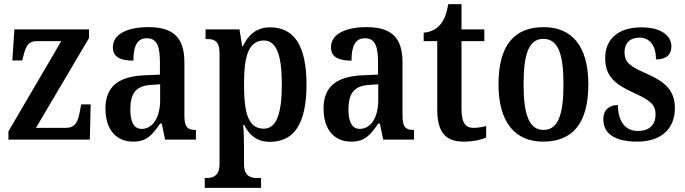

<svg xmlns="http://www.w3.org/2000/svg" viewBox="-20 -679 3334 934"><path d="M21 0H417L421 -171H375L369 -140C359 -83 344 -57 300 -57H155L413 -494V-536H50L40 -385H88L93 -404C106 -458 119 -479 160 -479H278L21 -40Z M627 10C695 10 721 -23 759 -78H767L783 0H933V-47H930C890 -47 877 -63 877 -118V-376C877 -501 818 -547 702 -547C603 -547 529 -515 529 -449C529 -404 562 -384 629 -384C629 -449 644 -493 694 -493C747 -493 758 -447 758 -373V-316L687 -313C557 -308 493 -259 493 -151C493 -41 552 10 627 10ZM669 -52C631 -52 614 -87 614 -146C614 -222 639 -262 716 -266L759 -269V-191C759 -109 724 -52 669 -52Z M976 235H1250V187H1230C1202 187 1167 179 1167 121V43C1167 4 1166 -41 1163 -71H1168C1192 -21 1231 11 1293 11C1409 11 1471 -75 1471 -268C1471 -461 1408 -546 1294 -546C1227 -546 1187 -508 1162 -455H1158L1145 -536H980V-489H988C1022 -489 1048 -480 1048 -420V119C1048 179 1013 187 985 187H976ZM1263 -53C1188 -53 1167 -128 1167 -269C1167 -403 1188 -482 1264 -482C1326 -482 1351 -407 1351 -269C1351 -128 1326 -53 1263 -53Z M1688 10C1756 10 1782 -23 1820 -78H1828L1844 0H1994V-47H1991C1951 -47 1938 -63 1938 -118V-376C1938 -501 1879 -547 1763 -547C1664 -547 1590 -515 1590 -449C1590 -404 1623 -384 1690 -384C1690 -449 1705 -493 1755 -493C1808 -493 1819 -447 1819 -373V-316L1748 -313C1618 -308 1554 -259 1554 -151C1554 -41 1613 10 1688 10ZM1730 -52C1692 -52 1675 -87 1675 -146C1675 -222 1700 -262 1777 -266L1820 -269V-191C1820 -109 1785 -52 1730 -52Z M2236 10C2287 10 2326 -1 2345 -10V-66C2326 -61 2306 -57 2283 -57C2242 -57 2225 -85 2225 -151V-479H2336V-536H2225V-659H2161C2152 -609 2140 -581 2122 -560C2105 -539 2078 -523 2041 -520V-479H2107V-146C2107 -30 2152 10 2236 10Z M2622 10C2767 10 2842 -81 2842 -269C2842 -457 2760 -547 2625 -547C2480 -547 2405 -457 2405 -269C2405 -81 2488 10 2622 10ZM2624 -47C2553 -47 2527 -123 2527 -269C2527 -415 2552 -490 2623 -490C2696 -490 2721 -415 2721 -269C2721 -123 2696 -47 2624 -47Z M3080 10C3196 10 3263 -52 3263 -153C3263 -241 3213 -282 3125 -321C3044 -356 3018 -376 3018 -425C3018 -469 3045 -496 3090 -496C3140 -496 3171 -459 3171 -390C3222 -390 3246 -414 3246 -453C3246 -502 3201 -546 3100 -546C2995 -546 2924 -495 2924 -397C2924 -308 2970 -269 3068 -225C3143 -191 3169 -169 3169 -123C3169 -74 3142 -42 3082 -42C3020 -42 2986 -91 2986 -168C2952 -168 2915 -152 2915 -99C2915 -31 2967 10 3080 10Z"/></svg>

Font: Noto Serif Tamil Condensed SemiBold
Style: Regular
Weight: 600
Width: 3
Designer: Indian Type Foundry, Tom Grace, and the Monotype Design Team
Foundry: Monotype Imaging Inc.
Version: Version 2.004